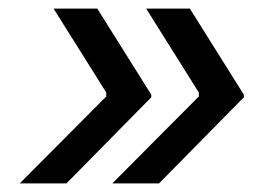

<svg xmlns="http://www.w3.org/2000/svg" viewBox="-20 -498 641 448"><path d="M423 -478H321L444 -282V-273L242 -70H351L549 -271V-277ZM207 -478H105L228 -282V-273L26 -70H135L333 -271V-277Z"/></svg>

Font: Fixel Display 20240404 Medium
Style: Italic
Weight: 500
Italic angle: -10°
Designer: AlfaBravo + MacPaw
Foundry: Kyrylo Tkachov, Marchela Mozhyna, Serhii Makarenko, Maria Weinstein, Zakhar Kryvoshyya
Version: Version 1.211;Glyphs 3.2 (3225)